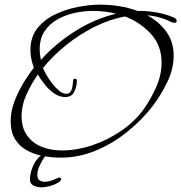

<svg xmlns="http://www.w3.org/2000/svg" viewBox="-20 -626 781 827"><path d="M243 53Q204 53 165.5 46Q127 39 95.5 21.5Q64 4 45 -26.5Q26 -57 26 -104Q26 -145 41 -186Q56 -227 79 -265.5Q102 -304 126 -334Q119 -353 115 -372Q111 -391 111 -410Q111 -466 140.5 -503.5Q170 -541 216.5 -563.5Q263 -586 315 -596Q367 -606 411 -606Q452 -606 493 -599.5Q534 -593 572 -579H582Q617 -579 656.5 -572Q696 -565 727 -551Q732 -549 736.5 -545.5Q741 -542 741 -536Q741 -528 731 -528Q728 -528 725.5 -528.5Q723 -529 720 -530Q669 -556 614 -560Q665 -533 696.5 -489.5Q728 -446 728 -387Q728 -329 700.5 -272.5Q673 -216 639 -171Q594 -112 531 -60.5Q468 -9 394 22Q320 53 243 53ZM156 -368Q220 -439 304 -492Q388 -545 480 -567Q432 -579 381 -579Q343 -579 302.5 -570.5Q262 -562 227.5 -542.5Q193 -523 172 -491.5Q151 -460 151 -414Q151 -403 152.5 -391Q154 -379 156 -368ZM245 22Q311 22 378 -0.5Q445 -23 503.5 -63.5Q562 -104 600 -157Q630 -200 653 -251.5Q676 -303 676 -356Q676 -430 630 -480Q584 -530 519 -555Q452 -543 386.5 -510Q321 -477 264.5 -431.5Q208 -386 165 -333Q170 -321 180.5 -302.5Q191 -284 205.5 -265.5Q220 -247 235.5 -234.5Q251 -222 266 -222Q279 -222 285 -232.5Q291 -243 292.5 -256.5Q294 -270 295 -279Q295 -287 303 -287Q311 -287 311 -278Q311 -254 300 -231Q289 -208 260 -208Q236 -208 213 -224Q190 -240 172 -263Q154 -286 143 -305Q116 -267 94.5 -220Q73 -173 73 -125Q73 -75 97 -42Q121 -9 160 6.5Q199 22 245 22ZM158 181Q141 181 125 173.5Q109 166 109 147Q109 124 118.5 98.5Q128 73 144 55Q160 37 178 37L181 39Q174 47 166.5 58.5Q159 70 153 83Q141 105 141 128Q141 140 146 147Q156 157 172 157Q181 157 191.5 154.5Q202 152 212 148Q220 144 226.5 141.5Q233 139 236 139Q243 139 243 146Q243 154 228.5 162Q214 170 194.5 175.5Q175 181 158 181Z"/></svg>

Font: Bonheur Royale
Style: Regular
Weight: 400
Designer: Robert E. Leuschke
Foundry: Robert E. Leuschke
Version: Version 1.010; ttfautohint (v1.8.3)